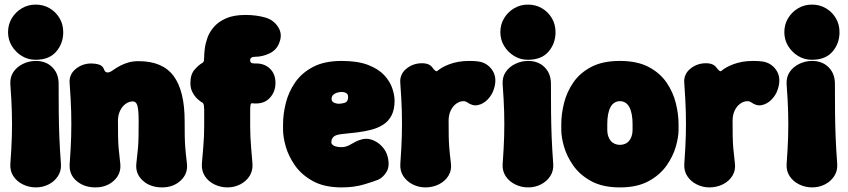

<svg xmlns="http://www.w3.org/2000/svg" viewBox="-20 -790 3686 835"><path d="M136 25Q106 25 79.5 12Q53 -1 38 -24Q23 -47 25 -77Q30 -144 31.5 -197Q33 -250 31.5 -303.5Q30 -357 25 -423Q23 -454 38 -476.5Q53 -499 79.5 -512Q106 -525 136 -525Q180 -525 207.5 -497.5Q235 -470 235 -426Q235 -359 235.5 -305Q236 -251 238 -197.5Q240 -144 245 -77Q247 -47 232 -24Q217 -1 191.5 12Q166 25 136 25ZM135 -530Q102 -530 75 -546.5Q48 -563 31.5 -590Q15 -617 15 -650Q15 -684 31.5 -711Q48 -738 75 -754Q102 -770 135 -770Q169 -770 196 -754Q223 -738 239 -711Q255 -684 255 -650Q255 -601 224.5 -565.5Q194 -530 135 -530Z M283 -426Q279 -465 308.5 -489.5Q338 -514 377 -514Q395 -514 411 -509Q427 -504 433 -487Q436 -478 443.5 -475.5Q451 -473 464 -480Q470 -484 480.5 -491Q491 -498 505.5 -505.5Q520 -513 539 -518.5Q558 -524 583 -524Q687 -524 735 -459.5Q783 -395 783 -264Q783 -222 783.5 -196Q784 -170 786 -145Q788 -120 793 -79Q798 -35 766 -5Q734 25 685 25Q633 25 600.5 -5Q568 -35 573 -79Q578 -120 580 -145Q582 -170 582.5 -196Q583 -222 583 -264Q583 -312 577.5 -330.5Q572 -349 558 -349Q541 -349 526 -338Q511 -327 502 -308Q493 -289 493 -264Q493 -222 493.5 -196Q494 -170 496 -145Q498 -120 503 -79Q508 -35 476 -5Q444 25 395 25Q346 25 313 -3Q280 -31 283 -76Q288 -145 289.5 -198Q291 -251 289.5 -304.5Q288 -358 283 -426Z M969 25Q939 25 912.5 12Q886 -1 871 -24Q856 -47 858 -78Q862 -124 864 -150Q866 -176 867 -196Q868 -216 868 -242.5Q868 -269 868 -315Q868 -322 866.5 -332Q865 -342 858 -345Q852 -348 840 -358.5Q828 -369 818 -387Q808 -405 808 -429Q808 -467 827 -488Q846 -509 858 -515Q866 -519 867 -527.5Q868 -536 868 -545Q868 -556 870.5 -577.5Q873 -599 881.5 -624Q890 -649 909.5 -672Q929 -695 962.5 -710Q996 -725 1048 -725Q1094 -725 1133 -714Q1169 -704 1189 -673.5Q1209 -643 1196 -608Q1185 -574 1153.5 -558.5Q1122 -543 1088 -543Q1078 -543 1073 -539Q1068 -535 1068 -531Q1068 -531 1068 -530Q1068 -529 1068 -528Q1068 -527 1068 -526Q1068 -521 1071 -518.5Q1074 -516 1077 -515Q1082 -514 1088 -514Q1094 -514 1094 -514Q1131 -514 1154.5 -491Q1178 -468 1178 -429Q1178 -392 1155 -366Q1132 -340 1094 -340Q1088 -340 1086 -340Q1084 -340 1077 -341Q1071 -342 1069.5 -333Q1068 -324 1068 -315Q1068 -269 1068 -242.5Q1068 -216 1069 -196Q1070 -176 1072 -150Q1074 -124 1078 -78Q1080 -47 1065 -24Q1050 -1 1024.5 12Q999 25 969 25Z M1466 25Q1391 25 1341.5 -2Q1292 -29 1263.5 -69.5Q1235 -110 1223 -152Q1211 -194 1211 -225V-250Q1211 -294 1223 -342Q1235 -390 1263.5 -431.5Q1292 -473 1341.5 -499Q1391 -525 1466 -525Q1536 -525 1581 -507.5Q1626 -490 1651 -463Q1676 -436 1686 -406Q1696 -376 1696 -352Q1696 -313 1682.5 -287.5Q1669 -262 1646 -247.5Q1623 -233 1593.5 -225.5Q1564 -218 1531.5 -214Q1499 -210 1467 -207Q1439 -204 1430 -194.5Q1421 -185 1421 -171Q1421 -165 1426.5 -160Q1432 -155 1442.5 -152.5Q1453 -150 1466 -150Q1486 -150 1507 -163Q1528 -176 1547 -182Q1573 -191 1598 -182Q1623 -173 1641.5 -153Q1660 -133 1666 -108Q1676 -68 1661.5 -43.5Q1647 -19 1626 -9Q1607 -1 1563.5 12Q1520 25 1466 25ZM1457 -339Q1483 -341 1488.5 -349Q1494 -357 1494 -368Q1494 -377 1490 -381.5Q1486 -386 1479.5 -388Q1473 -390 1466 -390Q1456 -390 1446 -387Q1436 -384 1429 -377.5Q1422 -371 1422 -359Q1422 -348 1434 -343Q1446 -338 1457 -339Z M1830 25Q1801 25 1775 12Q1749 -1 1734 -24Q1719 -47 1721 -77Q1726 -146 1727.5 -199Q1729 -252 1727.5 -305.5Q1726 -359 1721 -427Q1717 -466 1746.5 -490.5Q1776 -515 1815 -515Q1833 -515 1844.5 -509.5Q1856 -504 1863 -493Q1871 -483 1875.5 -481Q1880 -479 1884 -483Q1892 -490 1904.5 -497Q1917 -504 1934 -510.5Q1951 -517 1972.5 -521Q1994 -525 2021 -525Q2032 -525 2041.5 -524.5Q2051 -524 2058 -523Q2099 -518 2121.5 -484Q2144 -450 2127 -400Q2119 -376 2100.5 -357Q2082 -338 2058.5 -333Q2035 -328 2012 -345Q2009 -347 2005 -348.5Q2001 -350 1996 -350Q1979 -350 1964 -339Q1949 -328 1940 -309Q1931 -290 1931 -265Q1931 -223 1931.5 -197Q1932 -171 1934 -146Q1936 -121 1941 -80Q1945 -50 1930.5 -26Q1916 -2 1889 11.5Q1862 25 1830 25Z M2277 25Q2247 25 2220.5 12Q2194 -1 2179 -24Q2164 -47 2166 -77Q2171 -144 2172.5 -197Q2174 -250 2172.5 -303.5Q2171 -357 2166 -423Q2164 -454 2179 -476.5Q2194 -499 2220.5 -512Q2247 -525 2277 -525Q2321 -525 2348.5 -497.5Q2376 -470 2376 -426Q2376 -359 2376.5 -305Q2377 -251 2379 -197.5Q2381 -144 2386 -77Q2388 -47 2373 -24Q2358 -1 2332.5 12Q2307 25 2277 25ZM2276 -530Q2243 -530 2216 -546.5Q2189 -563 2172.5 -590Q2156 -617 2156 -650Q2156 -684 2172.5 -711Q2189 -738 2216 -754Q2243 -770 2276 -770Q2310 -770 2337 -754Q2364 -738 2380 -711Q2396 -684 2396 -650Q2396 -601 2365.5 -565.5Q2335 -530 2276 -530Z M2931 -225Q2931 -194 2919 -152Q2907 -110 2878.5 -69.5Q2850 -29 2800.5 -2Q2751 25 2676 25Q2601 25 2551.5 -2Q2502 -29 2473.5 -69.5Q2445 -110 2433 -152Q2421 -194 2421 -225V-250Q2421 -294 2433 -342Q2445 -390 2473.5 -431.5Q2502 -473 2551.5 -499Q2601 -525 2676 -525Q2751 -525 2800.5 -499Q2850 -473 2878.5 -431.5Q2907 -390 2919 -342Q2931 -294 2931 -250ZM2731 -250Q2731 -274 2727.5 -292.5Q2724 -311 2717 -324Q2710 -337 2699.5 -343.5Q2689 -350 2676 -350Q2663 -350 2652.5 -343.5Q2642 -337 2635 -324Q2628 -311 2624.5 -292.5Q2621 -274 2621 -250V-225Q2621 -210 2625 -198Q2629 -186 2636 -177.5Q2643 -169 2653.5 -164.5Q2664 -160 2676 -160Q2688 -160 2698.5 -164.5Q2709 -169 2716 -177.5Q2723 -186 2727 -198Q2731 -210 2731 -225Z M3065 25Q3036 25 3010 12Q2984 -1 2969 -24Q2954 -47 2956 -77Q2961 -146 2962.5 -199Q2964 -252 2962.5 -305.5Q2961 -359 2956 -427Q2952 -466 2981.5 -490.5Q3011 -515 3050 -515Q3068 -515 3079.5 -509.5Q3091 -504 3098 -493Q3106 -483 3110.5 -481Q3115 -479 3119 -483Q3127 -490 3139.5 -497Q3152 -504 3169 -510.5Q3186 -517 3207.5 -521Q3229 -525 3256 -525Q3267 -525 3276.5 -524.5Q3286 -524 3293 -523Q3334 -518 3356.5 -484Q3379 -450 3362 -400Q3354 -376 3335.5 -357Q3317 -338 3293.5 -333Q3270 -328 3247 -345Q3244 -347 3240 -348.5Q3236 -350 3231 -350Q3214 -350 3199 -339Q3184 -328 3175 -309Q3166 -290 3166 -265Q3166 -223 3166.5 -197Q3167 -171 3169 -146Q3171 -121 3176 -80Q3180 -50 3165.5 -26Q3151 -2 3124 11.5Q3097 25 3065 25Z M3512 25Q3482 25 3455.5 12Q3429 -1 3414 -24Q3399 -47 3401 -77Q3406 -144 3407.5 -197Q3409 -250 3407.5 -303.5Q3406 -357 3401 -423Q3399 -454 3414 -476.5Q3429 -499 3455.5 -512Q3482 -525 3512 -525Q3556 -525 3583.5 -497.5Q3611 -470 3611 -426Q3611 -359 3611.5 -305Q3612 -251 3614 -197.5Q3616 -144 3621 -77Q3623 -47 3608 -24Q3593 -1 3567.5 12Q3542 25 3512 25ZM3511 -530Q3478 -530 3451 -546.5Q3424 -563 3407.5 -590Q3391 -617 3391 -650Q3391 -684 3407.5 -711Q3424 -738 3451 -754Q3478 -770 3511 -770Q3545 -770 3572 -754Q3599 -738 3615 -711Q3631 -684 3631 -650Q3631 -601 3600.5 -565.5Q3570 -530 3511 -530Z"/></svg>

Font: Winky Sans Black
Style: Regular
Weight: 900
Designer: Simon Atzbach
Foundry: typofactur
Version: Version 1.205